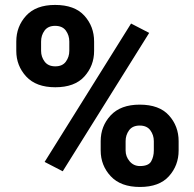

<svg xmlns="http://www.w3.org/2000/svg" viewBox="-20 -741 781 771"><path d="M45.4 -536.6V-574.2Q45.4 -634.8 85 -678Q124.5 -721.2 201.2 -721.2Q279.8 -721.2 318.8 -678Q357.9 -634.8 357.9 -574.2V-536.6Q357.9 -477.1 318.8 -433.8Q279.8 -390.6 202.1 -390.6Q125 -390.6 85.2 -433.8Q45.4 -477.1 45.4 -536.6ZM579.1 -608.9 231.9 -53.2 159.2 -90.8 506.3 -646.5ZM145 -574.2V-536.6Q145 -512.7 159.2 -493.7Q173.3 -474.6 202.1 -474.6Q231 -474.6 244.6 -493.7Q258.3 -512.7 258.3 -536.6V-574.2Q258.3 -599.1 244.4 -618.2Q230.5 -637.2 201.2 -637.2Q172.9 -637.2 158.9 -618.2Q145 -599.1 145 -574.2ZM384.3 -136.7V-174.3Q384.3 -234.4 424.3 -277.6Q464.4 -320.8 541 -320.8Q619.6 -320.8 658.4 -277.6Q697.3 -234.4 697.3 -174.3V-136.7Q697.3 -76.7 658.4 -33.4Q619.6 9.8 542 9.8Q464.8 9.8 424.6 -33.4Q384.3 -76.7 384.3 -136.7ZM484.4 -174.3V-136.7Q484.4 -112.3 500.5 -93.3Q516.6 -74.2 542 -74.2Q576.7 -74.2 587.2 -93.3Q597.7 -112.3 597.7 -136.7V-174.3Q597.7 -198.7 583.7 -217.8Q569.8 -236.8 541 -236.8Q512.2 -236.8 498.3 -217.8Q484.4 -198.7 484.4 -174.3Z"/></svg>

Font: Vazirmatn RD ExtraBold
Style: Regular
Weight: 800
Designer: Saber Rastikerdar
Foundry: Saber Rastikerdar
Version: Version 32.102